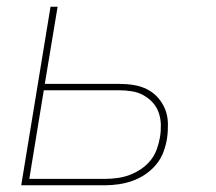

<svg xmlns="http://www.w3.org/2000/svg" viewBox="-20 -550 640 570"><path d="M43 0 130 -530H151L113 -301H334Q356 -301 377.5 -297.5Q399 -294 417.5 -284.5Q436 -275 449.5 -259.5Q463 -244 470.5 -225Q478 -206 478.5 -183.5Q479 -161 476 -140Q473 -120 465.5 -99.5Q458 -79 444 -62Q430 -45 411.5 -32.5Q393 -20 373 -13Q353 -6 332.5 -3Q312 0 292 0ZM292 -19Q310 -19 328.5 -21.5Q347 -24 364.5 -30.5Q382 -37 398.5 -48Q415 -59 427 -74Q439 -89 445.5 -107Q452 -125 455 -143Q458 -161 457.5 -180Q457 -199 451 -216Q445 -233 433 -246Q421 -259 405.5 -267.5Q390 -276 371.5 -279Q353 -282 334 -282H110L67 -19Z"/></svg>

Font: Iosevka Curly ThExObl
Style: Regular
Weight: 100
Width: 7
Italic angle: -9°
Monospace: yes
Designer: Belleve Invis
Foundry: Belleve Invis
Version: Version 11.1.0; ttfautohint (v1.8.3)